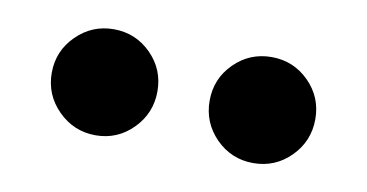

<svg xmlns="http://www.w3.org/2000/svg" viewBox="-34 -1077 568 297"><g transform="rotate(10 250.0 -929.0)"><path d="M374 -845Q408.5 -845 432.8 -869.5Q457 -894 457 -928.5Q457 -963 432.8 -987.2Q408.5 -1011.5 374 -1011.5Q339.5 -1011.5 315.2 -987.2Q291 -963 291 -928.5Q291 -894 315.2 -869.5Q339.5 -845 374 -845ZM126.5 -845Q160.5 -845 184.8 -869.5Q209 -894 209 -928.5Q209 -963 184.8 -987.2Q160.5 -1011.5 126 -1011.5Q92 -1011.5 67.5 -987.2Q43 -963 43 -928.5Q43 -894 67.5 -869.5Q92 -845 126.5 -845Z"/></g></svg>

Font: Besley ExtraBold
Style: Regular
Weight: 800
Designer: Owen Earl
Foundry: indestructible type*
Version: Version 2.001